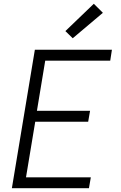

<svg xmlns="http://www.w3.org/2000/svg" viewBox="-20 -999 640 1019"><path d="M43 0 165 -735H574L565 -677H220L176 -411H458L448 -353H167L118 -58H462L452 0ZM366 -796 327 -834 478 -979 526 -931Z"/></svg>

Font: Iosevka Curly Light Extended
Style: Italic
Weight: 300
Width: 7
Italic angle: -9°
Monospace: yes
Designer: Belleve Invis
Foundry: Belleve Invis
Version: Version 11.1.0; ttfautohint (v1.8.3)